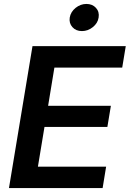

<svg xmlns="http://www.w3.org/2000/svg" viewBox="-20 -964 665 984"><path d="M25.9 0 146.5 -727.5H624.5L606.4 -617.7H258.8L226.6 -421.9H548.3L530.3 -313.5H208L174.3 -109.9H523.9L505.9 0ZM399.9 -804.7Q369.1 -804.7 351.1 -825Q333 -845.2 337.4 -874Q342.3 -903.3 367.4 -923.6Q392.6 -943.8 422.9 -943.8Q453.6 -943.8 471.9 -923.6Q490.2 -903.3 485.4 -874Q481 -845.2 455.8 -825Q430.7 -804.7 399.9 -804.7Z"/></svg>

Font: Inter 17pt SemiBold
Style: Italic
Weight: 600
Italic angle: -9.3988°
Version: Version 4.001;git-66647c0bb